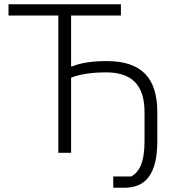

<svg xmlns="http://www.w3.org/2000/svg" viewBox="-20 -718 821 902"><path d="M512 111H596C635 90 659 44 659 -55V-191C659 -323 595 -378 478 -378C410 -378 353 -369 314 -353V0H254V-645H20V-698H548V-645H314V-406H319C360 -423 414 -431 481 -431C642 -431 719 -355 719 -191V-55C719 102 663 164 564 164H512Z"/></svg>

Font: Plexus Sans Light
Style: Regular
Weight: 300
Version: Version 2.001;PS 002.001;hotconv 1.0.70;makeotf.lib2.5.58329